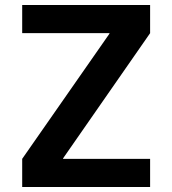

<svg xmlns="http://www.w3.org/2000/svg" viewBox="-20 -750 691 770"><path d="M69 -730H582V-617L233 -115V-113H582V0H69V-113L419 -615V-617H69Z"/></svg>

Font: Mplus 1p Bold
Style: Bold
Weight: 700
Version: Version 1.061